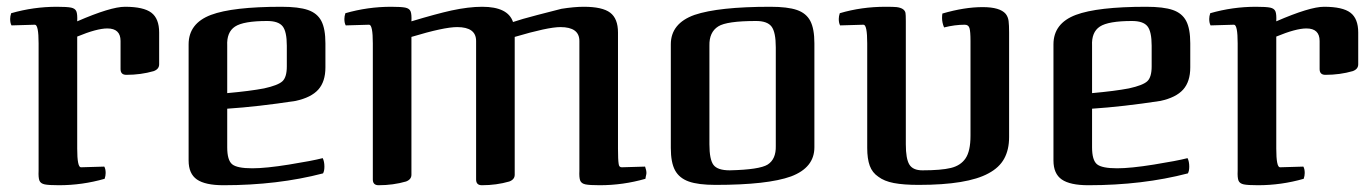

<svg xmlns="http://www.w3.org/2000/svg" viewBox="-20 -534 4052 567"><path d="M94 -406V-30Q93 -9 96.5 -0.5Q100 8 112 10.5Q124 13 154 13Q223 13 289 -6Q292 -15 292 -23Q292 -35 288 -42L219 -40Q208 -40 208 -95V-426Q266 -450 297 -450Q336 -450 336 -413V-330Q336 -313 353 -313Q396 -313 434 -324Q450 -330 450 -344V-438Q450 -479 427 -496.5Q404 -514 349 -514Q307 -514 208 -471Q209 -492 205.5 -500.5Q202 -509 190 -511.5Q178 -514 148 -514Q79 -514 13 -495Q10 -486 10 -478Q10 -466 14 -459L83 -461Q94 -461 94 -406Z M725 -37Q680 -37 665.5 -49Q651 -61 651 -99V-213Q742 -219 853 -236Q899 -246 920 -269.5Q941 -293 941 -335V-406Q941 -449 929 -472Q917 -495 889.5 -504.5Q862 -514 811 -514Q667 -514 603 -490Q537 -465 537 -403V-60Q537 -21 561.5 -4Q586 13 640 13Q800 13 934 -22Q938 -29 938 -42Q938 -57 933 -67Q902 -59 833.5 -48Q765 -37 725 -37ZM769 -472Q802 -472 814.5 -456.5Q827 -441 827 -399V-338Q827 -306 814 -294Q801 -282 760 -273Q718 -265 651 -259V-399Q649 -439 674 -455.5Q699 -472 769 -472Z M1330 -454Q1386 -454 1386 -413V-4Q1386 13 1403 13Q1446 13 1484 2Q1500 -4 1500 -18V-425Q1598 -454 1635 -454Q1691 -454 1691 -413V-30Q1690 -9 1693.5 -0.5Q1697 8 1709 10.5Q1721 13 1751 13Q1820 13 1886 -6L1887 -12Q1889 -20 1889 -23Q1889 -31 1885 -42L1816 -40Q1808 -40 1807 -50Q1805 -62 1805 -95V-438Q1805 -479 1782 -496.5Q1759 -514 1704 -514Q1676 -514 1638 -508Q1626 -505 1568 -490Q1518 -477 1495 -469Q1480 -514 1404 -514Q1364 -514 1313 -503Q1268 -493 1195 -471Q1196 -492 1192.5 -500.5Q1189 -509 1177 -511.5Q1165 -514 1135 -514Q1066 -514 1000 -495Q997 -486 997 -478Q997 -466 1001 -459L1070 -461Q1081 -461 1081 -406V-4Q1081 13 1098 13Q1141 13 1179 2Q1195 -4 1195 -18V-425Q1291 -454 1330 -454Z M2255 -514Q2102 -514 2031 -490Q1961 -465 1961 -403V-97Q1961 -54 1973.5 -31Q1986 -8 2014 2Q2042 12 2093 12Q2247 12 2316 -13Q2385 -39 2385 -99V-406Q2385 -449 2373 -472Q2361 -495 2333.5 -504.5Q2306 -514 2255 -514ZM2247 -48Q2223 -33 2135 -31Q2099 -31 2087 -47Q2075 -63 2075 -108V-399Q2074 -439 2101 -456Q2126 -472 2213 -472Q2246 -472 2258.5 -455.5Q2271 -439 2271 -394V-103Q2272 -64 2247 -48Z M2541 -406V-97Q2541 -65 2548.5 -44.5Q2556 -24 2574 -12Q2591 1 2619.5 6.5Q2648 12 2693 12Q2837 12 2899 -22Q2931 -39 2945.5 -65.5Q2960 -92 2960 -129V-438Q2960 -460 2958.5 -472Q2957 -484 2950 -493Q2933 -513 2882 -513Q2828 -513 2763 -494Q2762 -488 2762 -481Q2762 -467 2768 -453Q2800 -461 2829 -461Q2840 -461 2843 -451Q2846 -441 2846 -413V-133Q2846 -88 2831.5 -66.5Q2817 -45 2788 -38Q2759 -31 2704 -31Q2676 -31 2665.5 -48Q2655 -65 2655 -108V-471Q2655 -491 2654 -496Q2651 -510 2628 -513Q2620 -514 2595 -514Q2524 -514 2460 -495Q2457 -486 2457 -478Q2457 -466 2461 -459L2530 -461Q2541 -461 2541 -406Z M3279 -37Q3234 -37 3219.5 -49Q3205 -61 3205 -99V-213Q3296 -219 3407 -236Q3453 -246 3474 -269.5Q3495 -293 3495 -335V-406Q3495 -449 3483 -472Q3471 -495 3443.5 -504.5Q3416 -514 3365 -514Q3221 -514 3157 -490Q3091 -465 3091 -403V-60Q3091 -21 3115.5 -4Q3140 13 3194 13Q3354 13 3488 -22Q3492 -29 3492 -42Q3492 -57 3487 -67Q3456 -59 3387.5 -48Q3319 -37 3279 -37ZM3323 -472Q3356 -472 3368.5 -456.5Q3381 -441 3381 -399V-338Q3381 -306 3368 -294Q3355 -282 3314 -273Q3272 -265 3205 -259V-399Q3203 -439 3228 -455.5Q3253 -472 3323 -472Z M3635 -406V-30Q3634 -9 3637.5 -0.5Q3641 8 3653 10.5Q3665 13 3695 13Q3764 13 3830 -6Q3833 -15 3833 -23Q3833 -35 3829 -42L3760 -40Q3749 -40 3749 -95V-426Q3807 -450 3838 -450Q3877 -450 3877 -413V-330Q3877 -313 3894 -313Q3937 -313 3975 -324Q3991 -330 3991 -344V-438Q3991 -479 3968 -496.5Q3945 -514 3890 -514Q3848 -514 3749 -471Q3750 -492 3746.5 -500.5Q3743 -509 3731 -511.5Q3719 -514 3689 -514Q3620 -514 3554 -495Q3551 -486 3551 -478Q3551 -466 3555 -459L3624 -461Q3635 -461 3635 -406Z"/></svg>

Font: Federant
Style: Regular
Weight: 400
Designer: Olexa M. Volochay, Alexei Vanyashin, Otto Ludwig Naegele
Foundry: Cyreal (www.cyreal.org)
Version: Version 1.011; ttfautohint (v1.4.1)